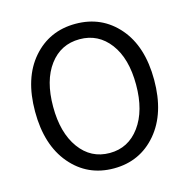

<svg xmlns="http://www.w3.org/2000/svg" viewBox="-110 -855 962 975"><g transform="rotate(-15 371.0 -367.0)"><path d="M371 13Q233 13 145.5 -90Q58 -193 58 -369Q58 -545 145.5 -646Q233 -747 371 -747Q509 -747 596.5 -646Q684 -545 684 -369Q684 -193 596.5 -90Q509 13 371 13ZM371 -68Q469 -68 529 -150Q589 -232 589 -369Q589 -507 529 -586.5Q469 -666 371 -666Q272 -666 212.5 -586.5Q153 -507 153 -369Q153 -232 212.5 -150Q272 -68 371 -68Z"/></g></svg>

Font: Noto Sans CJK KR Regular (TTF)
Style: Regular
Weight: 400
Designer: Ryoko NISHIZUKA 西塚涼子 (kana & ideographs); Paul D. Hunt (Latin, Greek & Cyrillic); Wenlong ZHANG 张文龙 (bopomofo); Sandoll 
Foundry: Adobe Systems Incorporated
Version: Version 1.004;PS 1.004;hotconv 1.0.82;makeotf.lib2.5.63406